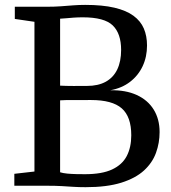

<svg xmlns="http://www.w3.org/2000/svg" viewBox="-20 -771 709 797"><path d="M123 -59V-680.5L41.5 -692.4V-743H175.8Q206.2 -743 232.6 -744.9Q258.9 -746.9 283.6 -748.8Q308.3 -750.7 333.5 -750.7Q405.4 -750.7 454.8 -739.1Q504.1 -727.6 534 -705.6Q563.8 -683.7 577.1 -652.6Q590.3 -621.5 590.3 -582.2Q590.3 -535.3 572.2 -496.4Q554 -457.5 519.8 -431.2Q485.5 -404.9 437.6 -396.3Q501.6 -397.7 547.5 -376.7Q593.5 -355.7 618 -316.1Q642.5 -276.5 642.5 -222.8Q642.5 -177.6 627.5 -136.5Q612.6 -95.4 577.7 -63.3Q542.8 -31.3 483.4 -12.6Q423.9 6 335.3 6Q307.1 6 284.3 4.5Q261.5 3 235.9 1.5Q210.3 0 173.5 0H39.5V-49.5ZM229.5 -415.5Q239.7 -415 254.7 -414.5Q269.8 -414 285.9 -414.1Q302 -414.3 316.6 -414.3Q331.3 -414.3 340.6 -414.3Q387.6 -414.3 419.2 -431.8Q450.8 -449.4 466.8 -482.8Q482.8 -516.3 482.8 -563.7Q482.8 -631.6 448.2 -665.3Q413.5 -699.1 323.6 -699.1Q303.9 -699.1 285.8 -697.8Q267.6 -696.5 253.1 -695.1Q238.5 -693.6 229.5 -693.4ZM229.5 -55.9Q240.9 -52.2 259.1 -50.4Q277.3 -48.7 297.1 -48.3Q316.9 -47.9 332.9 -47.9Q403.1 -47.9 445.2 -67.5Q487.3 -87.1 506.1 -123.2Q524.9 -159.4 524.9 -209.3Q524.9 -286.6 485.4 -321.2Q446 -355.8 357.8 -355.8Q345 -355.8 327.4 -355.7Q309.7 -355.6 290.8 -355.7Q271.8 -355.9 255.8 -355.6Q239.7 -355.4 229.5 -354.5Z"/></svg>

Font: Merriweather 7pt Light
Style: Regular
Weight: 300
Designer: Eben Sorkin
Foundry: Eben Sorkin
Version: Version 2.200;gftools[0.9.31]